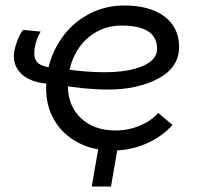

<svg xmlns="http://www.w3.org/2000/svg" viewBox="-20 -543 734 699"><path d="M32 -357Q36 -377 44.5 -398.5Q53 -420 64 -434L128 -428Q112 -401 107 -372Q100 -334 115 -317Q130 -300 174 -296L156 -238Q89 -243 56.5 -275.5Q24 -308 32 -357ZM148 -220Q148 -305 186 -374.5Q224 -444 289 -483.5Q354 -523 432 -523Q494 -523 539 -505Q584 -487 608 -453Q632 -419 632 -372Q632 -298 557 -257.5Q482 -217 373 -217Q290 -217 187 -235L198 -294Q287 -280 359 -280Q447 -280 499.5 -302.5Q552 -325 552 -366Q552 -392 538.5 -411Q525 -430 496 -440Q467 -450 423 -450Q367 -450 322 -421.5Q277 -393 252 -342.5Q227 -292 227 -231Q227 -159 274 -113.5Q321 -68 401 -68Q447 -68 489 -85.5Q531 -103 556 -132L608 -88Q567 -43 510 -19Q453 5 390 5Q318 5 263 -24.5Q208 -54 178 -105Q148 -156 148 -220ZM343 -31H413L384 136H314Z"/></svg>

Font: Fixel Italic Variable Display Thin
Style: Italic
Weight: 100
Italic angle: -10°
Designer: AlfaBravo + MacPaw
Foundry: Kyrylo Tkachov, Marchela Mozhyna, Serhii Makarenko, Maria Weinstein, Zakhar Kryvoshyya
Version: Version 1.210;Glyphs 3.2 (3217)